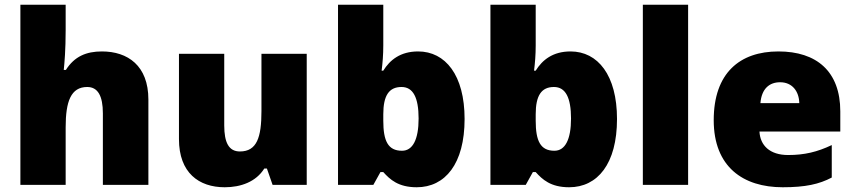

<svg xmlns="http://www.w3.org/2000/svg" viewBox="-20 -780 3607 810"><path d="M257 -652V-760H66V0H257V-243C257 -352 279 -413 348 -413C393 -413 414 -375 414 -302V0H606V-360C606 -503 519 -563 410 -563C344 -563 294 -542 258 -485H249C252 -514 257 -570 257 -652Z M1274 -553H1083V-311C1083 -201 1064 -141 992 -141C945 -141 926 -179 926 -251V-553H735V-193C735 -51 819 10 928 10C996 10 1060 -13 1095 -69H1106L1130 0H1274Z M1597 -588V-760H1406V0H1555L1585 -54H1597C1625 -23 1660 10 1738 10C1858 10 1940 -89 1940 -278C1940 -463 1859 -563 1744 -563C1669 -563 1625 -527 1597 -482H1590C1594 -513 1597 -549 1597 -588ZM1674 -413C1723 -413 1746 -368 1746 -280C1746 -191 1721 -144 1676 -144C1617 -144 1597 -185 1597 -271V-298C1597 -377 1621 -413 1674 -413Z M2240 -588V-760H2049V0H2198L2228 -54H2240C2268 -23 2303 10 2381 10C2501 10 2583 -89 2583 -278C2583 -463 2502 -563 2387 -563C2312 -563 2268 -527 2240 -482H2233C2237 -513 2240 -549 2240 -588ZM2317 -413C2366 -413 2389 -368 2389 -280C2389 -191 2364 -144 2319 -144C2260 -144 2240 -185 2240 -271V-298C2240 -377 2264 -413 2317 -413Z M2883 0V-760H2692V0Z M3264 -563C3101 -563 2991 -472 2991 -273C2991 -76 3115 10 3282 10C3378 10 3436 -3 3489 -31V-168C3428 -139 3374 -126 3305 -126C3227 -126 3187 -167 3184 -225H3525V-310C3525 -479 3425 -563 3264 -563ZM3271 -433C3323 -433 3351 -394 3352 -345H3188C3193 -406 3226 -433 3271 -433Z"/></svg>

Font: Noto Sans Arabic UI Bk
Style: Regular
Weight: 900
Designer: Monotype Design Team, Nadine Chahine and Nizar Qandah
Foundry: Monotype Imaging Inc.
Version: Version 2.010